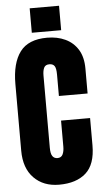

<svg xmlns="http://www.w3.org/2000/svg" viewBox="-67 -1090 608 1139"><g transform="rotate(-5 237.0 -521.0)"><path d="M238.3 7.8Q145 7.8 88.1 -50.3Q31.2 -108.4 31.2 -212.9V-609.4Q31.2 -734.4 80.8 -800.8Q130.4 -867.2 242.2 -867.2Q303.2 -867.2 350.8 -844.7Q398.4 -822.3 425.8 -777.6Q453.1 -732.9 453.1 -665V-516.6H282.2V-643.6Q282.2 -682.1 272.5 -695.6Q262.7 -709 242.2 -709Q218.3 -709 210 -691.7Q201.7 -674.3 201.7 -645.5V-215.3Q201.7 -179.7 212.2 -165Q222.7 -150.4 242.2 -150.4Q264.2 -150.4 273.2 -168.5Q282.2 -186.5 282.2 -215.3V-370.1H455.1V-207.5Q455.1 -94.2 397.9 -43.2Q340.8 7.8 238.3 7.8ZM154.8 -904.3V-1049.8H329.6V-904.3Z"/></g></svg>

Font: Anton SC
Style: Regular
Weight: 400
Designer: Vernon Adams
Foundry: Vernon Adams
Version: Version 2.116; ttfautohint (v1.8.4.7-5d5b)